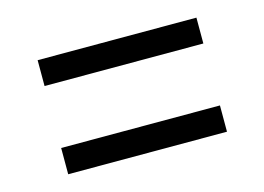

<svg xmlns="http://www.w3.org/2000/svg" viewBox="-52 -581 621 452"><g transform="rotate(-15 259.0 -355.0)"><path d="M66 -280H453V-216H66ZM66 -494H453V-431H66Z"/></g></svg>

Font: Encode Sans Narrow
Style: Regular
Weight: 400
Designer: Pablo Impallari, Andres Torresi
Foundry: Pablo Impallari, Andres Torresi
Version: Version 1.000; ttfautohint (v1.00) -l 8 -r 50 -G 200 -x 14 -